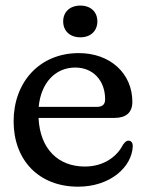

<svg xmlns="http://www.w3.org/2000/svg" viewBox="-20 -674 536 705"><path d="M275 -537C313.5 -537 337.5 -561 337.5 -595.5C337.5 -630 313.5 -653.5 275 -653.5C236.5 -653.5 212 -630 212 -595.5C212 -560.5 236.5 -537 275 -537ZM452.5 -157.5C444.5 -158 439.5 -153 431.5 -142.5C410.5 -100.5 362.5 -62.5 291.5 -62.5C195 -62.5 127 -125.5 121.5 -241H400.5C442.5 -241 466 -260.5 466 -300C466 -404 385 -479 269.5 -479C124 -479 30 -371 30 -228.5C30 -87.5 121 11.5 267 11.5C384.5 11.5 464.5 -60.5 467.5 -137C467.5 -150 462 -157 452.5 -157.5ZM256.5 -426C321.5 -426 366 -378.5 366 -309.5C366 -290 356 -281.5 334.5 -281.5H122C130.5 -370.5 183.5 -426 256.5 -426Z"/></svg>

Font: dr Title
Style: Regular
Weight: 400
Version: Version 1.000;hotconv 1.0.109;makeotfexe 2.5.65596